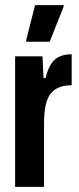

<svg xmlns="http://www.w3.org/2000/svg" viewBox="-20 -730 310 750"><path d="M146 -510 150 -425H158Q171 -478 195 -498Q219 -518 260 -518V-397Q204 -397 178 -364.5Q152 -332 152 -248V0H39V-510ZM82 -572 117 -710H229V-705L174 -567H82Z"/></svg>

Font: Saira ExtraCondensed
Style: Bold
Weight: 700
Width: 2
Designer: Hector Gatti with collaboration of the Omnibus-Type team
Foundry: Omnibus-Type
Version: Version 0.072; ttfautohint (v1.8)